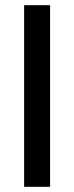

<svg xmlns="http://www.w3.org/2000/svg" viewBox="-20 -720 285 740"><path d="M73 0V-700H173V0Z"/></svg>

Font: DM Sans 17pt Medium
Style: Regular
Weight: 500
Version: Version 4.004;gftools[0.9.30]